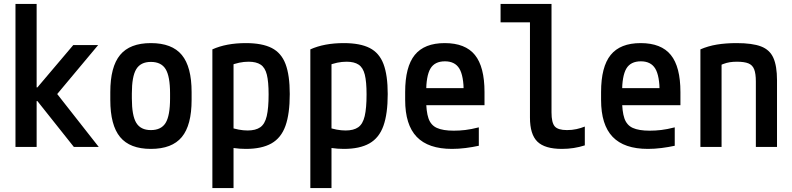

<svg xmlns="http://www.w3.org/2000/svg" viewBox="-20 -750 4040 980"><path d="M59 0V-730H167V-304H171L354 -520H481L272 -270L484 0H357L171 -234H167V0Z M750 10Q643 10 593 -50.5Q543 -111 543 -240V-280Q543 -409 593 -469.5Q643 -530 750 -530Q858 -530 908 -469.5Q958 -409 958 -280V-240Q958 -111 908 -50.5Q858 10 750 10ZM750 -86Q803 -86 825.5 -123Q848 -160 848 -248V-273Q848 -360 825.5 -397Q803 -434 750 -434Q698 -434 675.5 -397Q653 -360 653 -273V-248Q653 -160 675.5 -123Q698 -86 750 -86Z M1064 -498Q1135 -530 1235 -530Q1318 -530 1367 -505Q1416 -480 1437.5 -423Q1459 -366 1459 -270Q1459 -169 1437 -107.5Q1415 -46 1365.5 -18Q1316 10 1235 10Q1203 10 1172.5 5.5Q1142 1 1117 -6L1145 -103Q1174 -93 1198 -88.5Q1222 -84 1244 -84Q1285 -84 1308.5 -100.5Q1332 -117 1341.5 -157.5Q1351 -198 1351 -268Q1351 -333 1342 -369Q1333 -405 1310.5 -420Q1288 -435 1249 -435Q1225 -435 1201 -430Q1177 -425 1147 -413L1172 -471V210H1064Z M1564 -498Q1635 -530 1735 -530Q1818 -530 1867 -505Q1916 -480 1937.5 -423Q1959 -366 1959 -270Q1959 -169 1937 -107.5Q1915 -46 1865.5 -18Q1816 10 1735 10Q1703 10 1672.5 5.5Q1642 1 1617 -6L1645 -103Q1674 -93 1698 -88.5Q1722 -84 1744 -84Q1785 -84 1808.5 -100.5Q1832 -117 1841.5 -157.5Q1851 -198 1851 -268Q1851 -333 1842 -369Q1833 -405 1810.5 -420Q1788 -435 1749 -435Q1725 -435 1701 -430Q1677 -425 1647 -413L1672 -471V210H1564Z M2287 10Q2166 10 2107 -51.5Q2048 -113 2048 -240V-280Q2048 -409 2097 -469.5Q2146 -530 2250 -530Q2355 -530 2404 -469.5Q2453 -409 2453 -280V-213H2101V-300H2368L2347 -271V-276Q2347 -363 2324.5 -400Q2302 -437 2251 -437Q2199 -437 2177 -400Q2155 -363 2155 -276V-245Q2155 -181 2167 -146Q2179 -111 2210 -97Q2241 -83 2296 -83Q2325 -83 2355 -86.5Q2385 -90 2424 -100V-6Q2392 1 2356.5 5.5Q2321 10 2287 10Z M2848 10Q2761 10 2723 -27Q2685 -64 2685 -150V-636H2535V-730H2795V-176Q2795 -124 2811.5 -105Q2828 -86 2874 -86Q2900 -86 2922.5 -91Q2945 -96 2965 -104V-8Q2937 1 2908 5.5Q2879 10 2848 10Z M3287 10Q3166 10 3107 -51.5Q3048 -113 3048 -240V-280Q3048 -409 3097 -469.5Q3146 -530 3250 -530Q3355 -530 3404 -469.5Q3453 -409 3453 -280V-213H3101V-300H3368L3347 -271V-276Q3347 -363 3324.5 -400Q3302 -437 3251 -437Q3199 -437 3177 -400Q3155 -363 3155 -276V-245Q3155 -181 3167 -146Q3179 -111 3210 -97Q3241 -83 3296 -83Q3325 -83 3355 -86.5Q3385 -90 3424 -100V-6Q3392 1 3356.5 5.5Q3321 10 3287 10Z M3555 -498Q3594 -515 3639 -522.5Q3684 -530 3740 -530Q3820 -530 3864.5 -513Q3909 -496 3927.5 -454.5Q3946 -413 3946 -340V0H3838V-334Q3838 -374 3829.5 -396Q3821 -418 3800 -426.5Q3779 -435 3741 -435Q3722 -435 3705.5 -432.5Q3689 -430 3670.5 -423Q3652 -416 3626 -402L3663 -470V0H3555Z"/></svg>

Font: M PLUS 1 Code Medium
Style: Regular
Weight: 500
Designer: Coji Morishita
Foundry: UNDERFOREST DESIGN
Version: Version 1.002